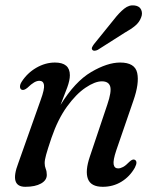

<svg xmlns="http://www.w3.org/2000/svg" viewBox="-20 -691 581 720"><path d="M61.5 -354.5Q55.5 -357 55 -365.2Q54.5 -373.5 61 -384Q82 -417 116 -436.8Q150 -456.5 186 -456.5Q242 -456.5 242 -409Q242 -390 232.2 -363.2Q222.5 -336.5 207 -297.5Q261 -385 321.8 -420.8Q382.5 -456.5 430.5 -456.5Q486 -456.5 494.5 -417.5Q503 -378.5 480 -313L416 -127Q403.5 -89.5 406.2 -74.5Q409 -59.5 423 -59.5Q431.5 -59.5 441.5 -64.8Q451.5 -70 466 -85Q477.5 -95.5 485 -92Q498 -86 485.5 -62Q466.5 -28.5 435.2 -9.5Q404 9.5 365.5 9.5Q321 9.5 309.8 -20Q298.5 -49.5 317 -104L382.5 -299Q399 -347.5 393.2 -366.8Q387.5 -386 362 -386Q336 -386 300.8 -362.2Q265.5 -338.5 231.2 -291.2Q197 -244 173 -174Q158 -129.5 152.8 -110.2Q147.5 -91 147.5 -79.5Q147.5 -67.5 151.5 -57.8Q155.5 -48 155.5 -35Q155.5 -15 133.8 -2.8Q112 9.5 75 9.5Q14.5 9.5 48.5 -79L132.5 -316Q147.5 -357 145 -372.5Q142.5 -388 127.5 -388Q118.5 -388 108 -382Q97.5 -376 82.5 -361.5Q69.5 -351 61.5 -354.5ZM406.5 -617Q427 -643.5 445.8 -658.5Q464.5 -673.5 485 -670.5Q503.5 -668 509.5 -654.2Q515.5 -640.5 509 -625Q502.5 -607.5 487 -594.5Q471.5 -581.5 448 -568.5L346.5 -504Q340.5 -501 334.8 -500.8Q329 -500.5 326 -504.5Q323 -508.5 325.5 -514Q328 -519.5 332.5 -525.5Z"/></svg>

Font: Fraunces 72pt Soft
Style: Italic
Weight: 400
Italic angle: -16°
Version: Version 1.000;[b76b70a41]